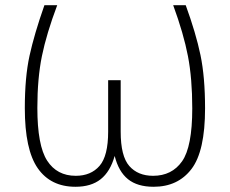

<svg xmlns="http://www.w3.org/2000/svg" viewBox="-20 -704 879 735"><path d="M765 -289Q765 -125 713 -57Q661 11 568 11Q506 11 470 -18Q434 -47 419 -107Q402 -47 365.5 -18Q329 11 269 11Q174 11 124.5 -60Q75 -131 75 -290Q75 -408 93 -490.5Q111 -573 150 -684H199Q158 -575 140.5 -489.5Q123 -404 123 -291Q123 -147 160.5 -89Q198 -31 270 -31Q328 -31 361 -69Q394 -107 394 -200V-397H442V-200Q442 -106 475 -68.5Q508 -31 566 -31Q638 -31 677 -86.5Q716 -142 716 -289Q716 -403 699.5 -489Q683 -575 643 -684H691Q730 -577 747.5 -493Q765 -409 765 -289Z"/></svg>

Font: FiraGO ExtraLight
Style: Regular
Weight: 200
Designer: bBox Type
Foundry: bBox Type GmbH
Version: Version 1.001